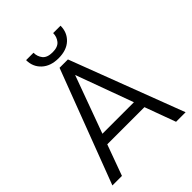

<svg xmlns="http://www.w3.org/2000/svg" viewBox="-247 -1007 1132 1132"><g transform="rotate(-45 319.5 -441.0)"><path d="M545.4 0 474.6 -192.9H164.6L94.2 0H14.6L284.7 -710.9H354.5L625 0ZM188.5 -257.3H451.2L319.8 -616.2ZM402.8 -882.3H464.4Q464.4 -826.2 426.3 -790.3Q388.2 -754.4 321.3 -754.4Q254.9 -754.4 216.1 -790.3Q177.2 -826.2 177.2 -882.3H238.8Q238.8 -851.1 257.3 -827.6Q275.9 -804.2 321.3 -804.2Q364.7 -804.2 383.8 -827.6Q402.8 -851.1 402.8 -882.3Z"/></g></svg>

Font: Vazirmatn RD Light
Style: Regular
Weight: 300
Designer: Saber Rastikerdar
Foundry: Saber Rastikerdar
Version: Version 32.102